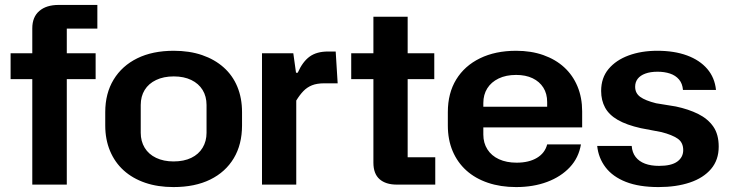

<svg xmlns="http://www.w3.org/2000/svg" viewBox="-20 -749 2963 779"><path d="M111 0V-428H23V-533H111V-634Q111 -680 139.5 -704.5Q168 -729 218 -729H375V-633H251V-533H368V-428H251V0Z M684 10Q620 10 569 -7.5Q518 -25 482 -57.5Q446 -90 426.5 -136.5Q407 -183 407 -240V-294Q407 -370 441 -426Q475 -482 537 -512.5Q599 -543 685 -543Q749 -543 800 -525.5Q851 -508 887.5 -475.5Q924 -443 943 -397Q962 -351 962 -294V-240Q962 -163 928.5 -107Q895 -51 833 -20.5Q771 10 684 10ZM684 -94Q726 -94 756 -108.5Q786 -123 802 -149.5Q818 -176 818 -210V-323Q818 -358 802 -384Q786 -410 756 -424.5Q726 -439 685 -439Q644 -439 613.5 -424.5Q583 -410 567 -384Q551 -358 551 -323V-210Q551 -176 567 -149.5Q583 -123 613.5 -108.5Q644 -94 684 -94Z M1043 0V-533H1170L1181 -454H1188Q1208 -499 1236.5 -519.5Q1265 -540 1311 -540H1342L1350 -411H1296Q1266 -411 1246 -403Q1226 -395 1211 -379.5Q1196 -364 1182 -341V0Z M1590 0Q1545 0 1520 -22Q1495 -44 1495 -89V-681H1634V-111H1746V0ZM1405 -428V-533H1742V-428Z M2074 10Q2011 10 1959.5 -7.5Q1908 -25 1872 -57.5Q1836 -90 1816.5 -136Q1797 -182 1797 -240V-294Q1797 -371 1831 -426.5Q1865 -482 1927.5 -512.5Q1990 -543 2074 -543Q2135 -543 2184.5 -525.5Q2234 -508 2269 -476Q2304 -444 2323 -398.5Q2342 -353 2342 -297V-232H1918V-316H2213L2200 -300V-335Q2200 -369 2184.5 -393.5Q2169 -418 2141 -431.5Q2113 -445 2074 -445Q2033 -445 2003 -430.5Q1973 -416 1957 -390.5Q1941 -365 1941 -331V-203Q1941 -169 1957.5 -143Q1974 -117 2004.5 -103Q2035 -89 2076 -89Q2126 -89 2158.5 -108.5Q2191 -128 2200 -163H2337Q2328 -109 2292 -70.5Q2256 -32 2200 -11Q2144 10 2074 10Z M2652 10Q2573 10 2519.5 -11Q2466 -32 2437 -70Q2408 -108 2403 -157H2543Q2545 -130 2559 -112Q2573 -94 2597 -85Q2621 -76 2654 -76Q2704 -76 2728 -93.5Q2752 -111 2752 -140Q2752 -171 2729.5 -186.5Q2707 -202 2664 -213L2580 -229Q2522 -242 2486.5 -262.5Q2451 -283 2435 -312.5Q2419 -342 2419 -380Q2419 -433 2449 -469Q2479 -505 2530.5 -524Q2582 -543 2647 -543Q2716 -543 2767.5 -524Q2819 -505 2849.5 -469.5Q2880 -434 2885 -384H2751Q2749 -410 2735 -426.5Q2721 -443 2698.5 -450.5Q2676 -458 2648 -458Q2619 -458 2598.5 -450.5Q2578 -443 2567.5 -429.5Q2557 -416 2557 -397Q2557 -371 2577.5 -356Q2598 -341 2642 -330L2722 -317Q2774 -306 2813 -286.5Q2852 -267 2874 -235.5Q2896 -204 2896 -154Q2896 -100 2865 -63.5Q2834 -27 2779 -8.5Q2724 10 2652 10Z"/></svg>

Font: Hubot Sans Condensed ExtraLight SemiBold
Style: Regular
Weight: 600
Version: Version 2.000